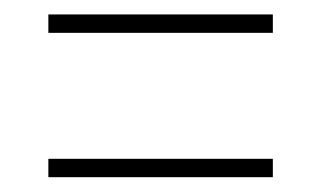

<svg xmlns="http://www.w3.org/2000/svg" viewBox="-20 -414 445 266"><path d="M47 -368.5V-394H358V-368.5ZM47 -168.5V-194H358V-168.5Z"/></svg>

Font: Imbue 50pt
Style: Bold
Weight: 700
Designer: Tyler Finck
Foundry: Etcetera Type Company
Version: Version 1.102; ttfautohint (v1.8.3)